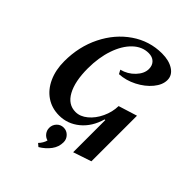

<svg xmlns="http://www.w3.org/2000/svg" viewBox="-274 -849 1212 1212"><g transform="rotate(45 332.0 -243.0)"><path d="M580 -633Q580 -590 544.5 -547Q509 -504 452.5 -475Q396 -446 337 -443L323 -469Q375 -482 411.5 -520.5Q448 -559 448 -600Q448 -632 428.5 -651Q409 -670 376 -670Q318 -670 271.5 -625.5Q225 -581 198.5 -503.5Q172 -426 172 -329Q172 -214 208.5 -147Q245 -80 312 -80Q353 -80 391 -111.5Q429 -143 453 -194Q477 -245 478 -299L603 -338V69L481 110V-177H475Q450 -90 390 -40.5Q330 9 254 9Q189 9 139.5 -24.5Q90 -58 62.5 -118.5Q35 -179 35 -257Q35 -387 88.5 -494.5Q142 -602 234 -665Q326 -728 437 -728Q500 -728 540 -702Q580 -676 580 -633ZM329 42Q302 42 283.5 61.5Q265 81 265 108Q265 130 278.5 148Q292 166 314 172Q311 185 302.5 199.5Q294 214 283 225L303 242Q343 218 368.5 184Q394 150 394 108Q394 81 375 61.5Q356 42 329 42Z"/></g></svg>

Font: Amita
Style: Bold
Weight: 700
Designer: Eduardo Rodriguez Tunni, Modular Infotech, Brian J. Bonislawsky
Foundry: Eduardo Rodriguez Tunni, Modular Infotech, Brian J. Bonislawsky
Version: Version 1.003